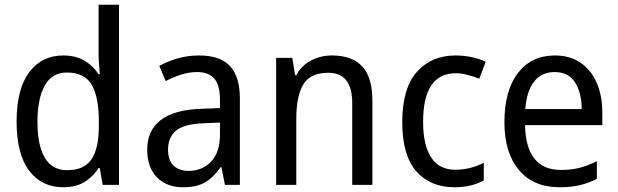

<svg xmlns="http://www.w3.org/2000/svg" viewBox="-20 -780 2607 810"><path d="M247 10Q156 10 103 -60Q50 -130 50 -267Q50 -404 103 -475Q156 -546 247 -546Q300 -546 336.5 -524Q373 -502 396 -467H401Q400 -484 398 -506.5Q396 -529 396 -545V-760H482V0H413L401 -71H396Q373 -35 337 -12.5Q301 10 247 10ZM263 -62Q335 -62 366 -108Q397 -154 397 -248V-269Q397 -370 367 -422Q337 -474 262 -474Q199 -474 168.5 -418.5Q138 -363 138 -266Q138 -167 169 -114.5Q200 -62 263 -62Z M820 -546Q909 -546 950.5 -501Q992 -456 992 -364V0H929L914 -75H911Q881 -32 845.5 -11Q810 10 752 10Q683 10 642 -32Q601 -74 601 -149Q601 -229 657.5 -273Q714 -317 828 -321L908 -324V-357Q908 -422 883.5 -449Q859 -476 812 -476Q777 -476 743.5 -465Q710 -454 679 -438L652 -502Q686 -521 729 -533.5Q772 -546 820 -546ZM840 -260Q757 -257 723 -229Q689 -201 689 -149Q689 -103 712.5 -81Q736 -59 775 -59Q833 -59 870.5 -98Q908 -137 908 -213V-263Z M1380 -546Q1465 -546 1508 -500Q1551 -454 1551 -355V0H1466V-345Q1466 -473 1365 -473Q1290 -473 1260 -424.5Q1230 -376 1230 -278V0H1145V-536H1213L1225 -463H1230Q1253 -505 1293.5 -525.5Q1334 -546 1380 -546Z M1897 10Q1796 10 1736.5 -57Q1677 -124 1677 -265Q1677 -407 1738.5 -476.5Q1800 -546 1902 -546Q1939 -546 1972.5 -538.5Q2006 -531 2029 -519L2002 -448Q1980 -457 1953 -464Q1926 -471 1903 -471Q1765 -471 1765 -266Q1765 -167 1799 -115.5Q1833 -64 1900 -64Q1935 -64 1965 -72Q1995 -80 2021 -93V-19Q1970 10 1897 10Z M2321 -546Q2384 -546 2429 -515.5Q2474 -485 2497.5 -430.5Q2521 -376 2521 -306V-252H2195Q2199 -63 2347 -63Q2390 -63 2425 -72Q2460 -81 2498 -100V-25Q2461 -7 2424.5 1.5Q2388 10 2341 10Q2230 10 2169 -63Q2108 -136 2108 -264Q2108 -398 2165 -472Q2222 -546 2321 -546ZM2320 -476Q2265 -476 2233.5 -436Q2202 -396 2196 -320H2434Q2434 -387 2406.5 -431.5Q2379 -476 2320 -476Z"/></svg>

Font: Noto Sans Tamil SemiCondensed
Style: Regular
Weight: 400
Width: 4
Designer: Jelle Bosma - Monotype Design Team
Foundry: Monotype Imaging Inc.
Version: Version 2.004; ttfautohint (v1.8.4.7-5d5b)